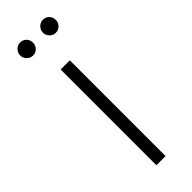

<svg xmlns="http://www.w3.org/2000/svg" viewBox="-240 -723 740 740"><g transform="rotate(-45 130.5 -353.0)"><path d="M106 0V-522H156V0ZM193 -635Q179 -635 168.5 -645.5Q158 -656 158 -670Q158 -685 168.5 -695.5Q179 -706 193 -706Q208 -706 218 -696Q228 -686 228 -670Q228 -656 218 -645.5Q208 -635 193 -635ZM69 -635Q55 -635 44.5 -645.5Q34 -656 34 -670Q34 -685 44.5 -695.5Q55 -706 69 -706Q84 -706 94 -696Q104 -686 104 -670Q104 -656 94 -645.5Q84 -635 69 -635Z"/></g></svg>

Font: MOST Montserrat Light
Style: Regular
Weight: 300
Designer: Julieta Ulanovsky
Foundry: Julieta Ulanovsky
Version: Version 8.000;March 11, 2024;FontCreator 15.0.0.2926 64-bit